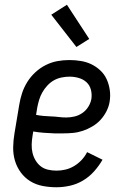

<svg xmlns="http://www.w3.org/2000/svg" viewBox="-20 -781 540 809"><path d="M218 8Q188 8 159.5 2.5Q131 -3 107.5 -17.5Q84 -32 67.5 -54.5Q51 -77 43 -104Q35 -131 35.5 -160.5Q36 -190 41 -219L61 -339Q65 -364 73 -388.5Q81 -413 95 -435.5Q109 -458 129 -476.5Q149 -495 173 -507Q197 -519 222 -523.5Q247 -528 272 -528Q297 -528 321 -524Q345 -520 365.5 -510Q386 -500 403 -484Q420 -468 429.5 -447Q439 -426 442.5 -402Q446 -378 442 -353Q439 -333 429 -313Q419 -293 404 -276.5Q389 -260 369.5 -248.5Q350 -237 329.5 -230Q309 -223 288 -221Q267 -219 246 -219H209Q187 -220 165 -221.5Q143 -223 120 -227L117 -208Q114 -190 113.5 -172Q113 -154 117 -137Q121 -120 130 -105Q139 -90 152 -80Q165 -70 182.5 -66Q200 -62 218 -62Q237 -62 256 -66.5Q275 -71 292.5 -81.5Q310 -92 324 -107Q338 -122 347 -140L412 -108Q397 -82 376.5 -59Q356 -36 330 -20.5Q304 -5 275 1.5Q246 8 218 8ZM259 -286Q276 -286 293.5 -290Q311 -294 326.5 -304.5Q342 -315 352 -331Q362 -347 365 -364Q368 -384 363 -403Q358 -422 344.5 -434.5Q331 -447 312 -452.5Q293 -458 273 -458Q257 -458 239.5 -454.5Q222 -451 207 -442.5Q192 -434 179.5 -420.5Q167 -407 158.5 -392Q150 -377 145 -360.5Q140 -344 137 -328L132 -297Q147 -294 163 -292.5Q179 -291 195.5 -290.5Q212 -290 227.5 -288Q243 -286 259 -286ZM302 -583 196 -719 262 -761 356 -617Z"/></svg>

Font: Iosevka Curly Slab
Style: Italic
Weight: 400
Italic angle: -9°
Monospace: yes
Designer: Belleve Invis
Foundry: Belleve Invis
Version: Version 22.1.2; ttfautohint (v1.8.4)